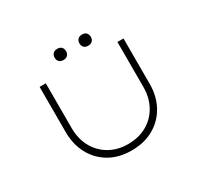

<svg xmlns="http://www.w3.org/2000/svg" viewBox="-176 -1102 1408 1342"><g transform="rotate(-30 528.5 -431.0)"><path d="M526 7Q424 7 348.5 -37Q273 -81 231.5 -158.5Q190 -236 190 -335V-700H240V-338Q240 -251 277 -184.5Q314 -118 379 -81Q444 -44 526 -44Q613 -44 678.5 -81Q744 -118 781 -184.5Q818 -251 818 -338V-700H867V-334Q867 -235 825 -158Q783 -81 706.5 -37Q630 7 526 7ZM629 -779Q607 -779 595 -791Q583 -803 583 -824Q583 -844 595 -856.5Q607 -869 629 -869Q651 -869 663 -857Q675 -845 675 -824Q675 -804 663 -791.5Q651 -779 629 -779ZM429 -779Q407 -779 395 -791Q383 -803 383 -824Q383 -844 395 -856.5Q407 -869 429 -869Q451 -869 463 -857Q475 -845 475 -824Q475 -804 463 -791.5Q451 -779 429 -779Z"/></g></svg>

Font: Lexend Zetta ExtraLight
Style: Regular
Weight: 250
Version: Version 1.007